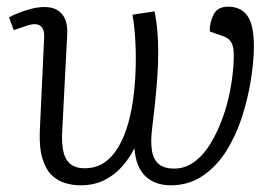

<svg xmlns="http://www.w3.org/2000/svg" viewBox="-20 -540 831 574"><path d="M442 -506Q448 -477 450.5 -446.5Q453 -416 453 -383Q453 -346 450 -305.5Q447 -265 443 -227Q439 -189 435 -158Q430 -119 434 -91.5Q438 -64 454 -50Q470 -36 501 -36Q534 -36 561.5 -56.5Q589 -77 609.5 -111Q630 -145 645 -186Q660 -227 668 -269.5Q676 -312 678 -348Q680 -379 677.5 -395Q675 -411 666.5 -420Q658 -429 641 -434L607 -446Q607 -475 619 -497.5Q631 -520 662 -520Q700 -520 719.5 -493Q739 -466 739 -402Q739 -359 730.5 -304Q722 -249 704.5 -193.5Q687 -138 658 -91Q629 -44 587 -15Q545 14 490 14Q468 14 449 7.5Q430 1 415.5 -12.5Q401 -26 392.5 -47Q384 -68 382 -97Q366 -65 343 -40Q320 -15 290 -0.5Q260 14 220 14Q198 14 175.5 7.5Q153 1 135 -16Q117 -33 107 -65.5Q97 -98 99 -149L112 -428Q113 -447 106.5 -456.5Q100 -466 88 -467.5Q76 -469 57 -462L21 -450L7 -488Q19 -495 37 -502Q55 -509 75 -514Q95 -519 113 -519Q138 -519 153.5 -508.5Q169 -498 175.5 -480.5Q182 -463 181 -439L166 -148Q164 -114 169 -89Q174 -64 189.5 -50.5Q205 -37 233 -37Q266 -37 291 -53.5Q316 -70 334 -100.5Q352 -131 363.5 -172Q375 -213 380.5 -262.5Q386 -312 386 -365Q386 -388 385 -409.5Q384 -431 382 -452.5Q380 -474 376 -496Z"/></svg>

Font: Literata 18pt Light
Style: Italic
Weight: 300
Italic angle: -2°
Designer: Latin by Veronika Burian and Jose Scaglione. Greek by Irene Vlachou. Cyrillic by Vera Evstafieva
Foundry: TypeTogether
Version: Version 3.103;gftools[0.9.29]